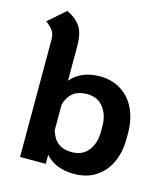

<svg xmlns="http://www.w3.org/2000/svg" viewBox="-113 -838 819 939"><g transform="rotate(15 296.5 -369.0)"><path d="M203 -46V0H73V-593Q73 -620 62.5 -637Q52 -654 25 -674L112 -750Q163 -724 183 -690.5Q203 -657 203 -597V-421Q255 -482 348 -482Q414 -482 460.5 -450.5Q507 -419 530 -366.5Q553 -314 553 -251V-219Q553 -156 530 -103.5Q507 -51 460.5 -19.5Q414 12 348 12Q254 12 203 -46ZM423 -219V-251Q423 -306 394 -344Q365 -382 310 -382Q226 -382 203 -300V-170Q226 -88 310 -88Q365 -88 394 -126Q423 -164 423 -219Z"/></g></svg>

Font: KoHo
Style: Bold
Weight: 700
Designer: Cadson Demak & Katatrad Team
Foundry: Cadson Demak Co.,Ltd.
Version: Version 1.000; ttfautohint (v1.6)